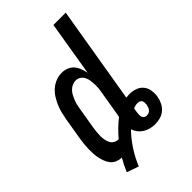

<svg xmlns="http://www.w3.org/2000/svg" viewBox="-251 -817 1003 1003"><g transform="rotate(-45 250.0 -316.0)"><path d="M148 103 82 80Q90 61 99 43Q108 25 118 8Q100 7 84 0.5Q68 -6 57.5 -19Q47 -32 41 -47.5Q35 -63 31.5 -79.5Q28 -96 27 -113.5Q26 -131 26.5 -149Q27 -167 29 -185Q31 -203 34 -221L54 -341Q58 -362 63 -382.5Q68 -403 77 -423.5Q86 -444 98 -463Q110 -482 127.5 -497Q145 -512 166 -520Q187 -528 208 -528Q228 -528 246 -521Q264 -514 276 -500Q288 -486 294.5 -468.5Q301 -451 305 -432L355 -735H446L356 -197Q363 -198 369.5 -198.5Q376 -199 382 -199Q404 -199 424.5 -191.5Q445 -184 458 -168Q471 -152 474.5 -130.5Q478 -109 475 -86Q474 -86 474 -85Q474 -84 474 -84Q471 -65 462 -47Q453 -29 438 -16Q423 -3 403.5 2.5Q384 8 366 8Q347 8 329.5 3.5Q312 -1 297.5 -10Q283 -19 272.5 -32.5Q262 -46 256 -63Q221 -27 193.5 15.5Q166 58 148 103ZM172 -72Q173 -72 173.5 -72Q174 -72 174 -72Q193 -94 213.5 -114.5Q234 -135 257 -152Q259 -160 260.5 -167.5Q262 -175 263 -182L283 -302Q286 -317 287.5 -332.5Q289 -348 288.5 -362.5Q288 -377 286 -391.5Q284 -406 277.5 -419Q271 -432 259 -440Q247 -448 232 -448Q219 -448 206 -442Q193 -436 183.5 -426Q174 -416 167.5 -403.5Q161 -391 156 -378.5Q151 -366 148 -353Q145 -340 143 -327L123 -207Q121 -193 119.5 -179Q118 -165 118 -151Q118 -137 120.5 -123.5Q123 -110 129 -98Q135 -86 146.5 -79Q158 -72 172 -72ZM366 -55Q373 -55 380.5 -58Q388 -61 393 -67Q398 -73 400.5 -80.5Q403 -88 405 -95Q406 -103 405.5 -111Q405 -119 401.5 -125Q398 -131 390.5 -133.5Q383 -136 376 -136Q368 -136 360.5 -134Q353 -132 345 -129V-128Q344 -122 343 -116Q342 -110 341 -104Q340 -96 339.5 -87.5Q339 -79 341.5 -71.5Q344 -64 350.5 -59.5Q357 -55 366 -55Z"/></g></svg>

Font: Iosevka SS04 Medium
Style: Italic
Weight: 500
Italic angle: -9°
Monospace: yes
Designer: Belleve Invis
Foundry: Belleve Invis
Version: Version 19.0.0; ttfautohint (v1.8.4)